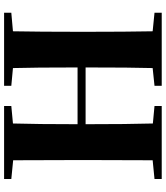

<svg xmlns="http://www.w3.org/2000/svg" viewBox="42 -828 787 910"><g transform="rotate(-90 435.0 -373.5)"><path d="M829.1 -712.9 741.2 -705.1Q738.8 -577.6 738.8 -395V-351.1Q738.8 -171.9 741.2 -43L829.1 -34.2V0H482.9V-34.2L566.9 -43Q569.8 -142.1 569.8 -360.8H300.8Q300.8 -161.1 304.2 -42L387.2 -34.2V0H41V-34.2L129.9 -43Q130.9 -144 130.9 -351.1V-395Q130.9 -602.1 129.9 -704.1L41 -712.9V-747.1H387.2V-712.9L304.2 -705.1Q300.8 -588.4 300.8 -398.9H569.8Q569.8 -604 566.9 -705.1L482.9 -712.9V-747.1H829.1Z"/></g></svg>

Font: Noto Serif JP Black
Style: Regular
Weight: 900
Designer: Ryoko NISHIZUKA  (kana & ideographs); Frank Grießhammer (Latin, Greek & Cyrillic); Wenlong ZHANG  (bopomofo); Sandoll Co
Foundry: Adobe Systems Incorporated
Version: Version 1.001;PS 1.001;hotconv 16.6.54;makeotf.lib2.5.65590